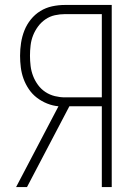

<svg xmlns="http://www.w3.org/2000/svg" viewBox="-20 -755 540 775"><path d="M45 0 216 -326Q193 -328 170.5 -337Q148 -346 129 -360.5Q110 -375 96.5 -395Q83 -415 75 -437Q67 -459 64 -483Q61 -507 61 -530Q61 -556 65 -582Q69 -608 78.5 -632Q88 -656 104.5 -676.5Q121 -697 143 -710.5Q165 -724 190.5 -729.5Q216 -735 242 -735H431V0H391V-326H260L153 -122L89 0ZM242 -362H391V-698H242Q222 -698 201.5 -693.5Q181 -689 163.5 -677Q146 -665 133.5 -648Q121 -631 113.5 -612Q106 -593 103.5 -572Q101 -551 101 -530Q101 -510 103.5 -489Q106 -468 113.5 -448.5Q121 -429 133.5 -412Q146 -395 163.5 -383.5Q181 -372 201.5 -367Q222 -362 242 -362Z"/></svg>

Font: Iosevka SS18 Extralight
Style: Regular
Weight: 200
Monospace: yes
Designer: Belleve Invis
Foundry: Belleve Invis
Version: Version 25.1.1; ttfautohint (v1.8.4)